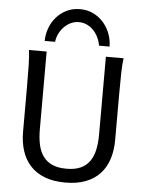

<svg xmlns="http://www.w3.org/2000/svg" viewBox="-63 -1017 829 1080"><g transform="rotate(5 351.5 -477.5)"><path d="M612.8 -712.9Q607.9 -683.6 606.7 -630.1Q605.5 -576.7 605.5 -500.5V-251.5Q605.5 -191.9 589.8 -143.3Q574.2 -94.7 542.2 -60.1Q510.3 -25.4 461.4 -6.6Q412.6 12.2 346.7 12.2Q279.8 12.2 230.7 -6.6Q181.6 -25.4 149.4 -60.1Q117.2 -94.7 101.3 -143.3Q85.4 -191.9 85.4 -251.5V-500.5Q85.4 -572.8 84.2 -628.2Q83 -683.6 78.1 -712.9H178.2V-273.4Q178.2 -225.6 186.5 -187.3Q194.8 -148.9 214.4 -121.8Q233.9 -94.7 266.1 -80.3Q298.3 -65.9 346.7 -65.9Q394 -65.9 425.8 -80.3Q457.5 -94.7 476.8 -121.8Q496.1 -148.9 504.4 -187.3Q512.7 -225.6 512.7 -273.4V-712.9ZM468.8 -771.5Q464.8 -796.4 454.1 -818.4Q443.4 -840.3 427.2 -857.2Q411.1 -874 390.1 -883.8Q369.1 -893.6 345.2 -893.6Q321.3 -893.6 300 -883.8Q278.8 -874 262.2 -857.2Q245.6 -840.3 234.6 -818.4Q223.6 -796.4 220.7 -771.5H162.1Q162.1 -807.1 174.6 -842Q187 -877 210.7 -904.8Q234.4 -932.6 268.3 -949.7Q302.2 -966.8 345.2 -966.8Q387.7 -966.8 421.6 -949.7Q455.6 -932.6 479.2 -904.8Q502.9 -877 515.6 -842Q528.3 -807.1 528.3 -771.5Z"/></g></svg>

Font: Andika Compact
Style: Regular
Weight: 400
Designer: Victor Gaultney, Annie Olsen, Julie Remington, Don Collingsworth, Eric Hays, Becca Hirsbrunner
Foundry: SIL International
Version: Version 5.000 ; LnSpcTght